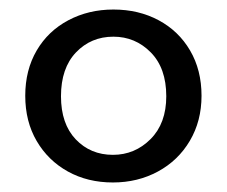

<svg xmlns="http://www.w3.org/2000/svg" viewBox="-20 -729 476 403"><path d="M33 -528Q33 -582 57 -623Q81 -664 123.5 -686.5Q166 -709 218 -709Q271 -709 313 -686.5Q355 -664 379 -623Q403 -582 403 -528Q403 -475 378.5 -433.5Q354 -392 311.5 -369Q269 -346 217 -346Q164 -346 122.5 -369Q81 -392 57 -433Q33 -474 33 -528ZM329 -527Q329 -586 296.5 -619Q264 -652 218 -652Q171 -652 139.5 -619Q108 -586 108 -527Q108 -469 139 -436.5Q170 -404 217 -404Q263 -404 296 -437Q329 -470 329 -527Z"/></svg>

Font: Fz Poppins
Style: Regular
Weight: 400
Designer: Ninad Kale (Devanagari), Jonny Pinhorn (Latin)
Foundry: Indian Type Foundry
Version: Vit hóa bi Vntype.Com & FontZin.Com